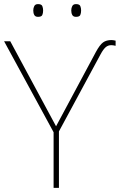

<svg xmlns="http://www.w3.org/2000/svg" viewBox="-20 -915 585 935"><path d="M241 0V-271L0 -714H30L253 -300L447 -662Q466 -697 482 -708.5Q498 -720 523 -720Q530 -720 543 -717V-692Q531 -695 522 -695Q506 -695 494.5 -685Q483 -675 470 -651L267 -275V0ZM142 -864Q142 -876 147 -885.5Q152 -895 165 -895Q182 -895 186 -885.5Q190 -876 190 -864Q190 -851 186 -842Q182 -833 165 -833Q152 -833 147 -842Q142 -851 142 -864ZM327 -864Q327 -876 332 -885.5Q337 -895 350 -895Q367 -895 371 -885.5Q375 -876 375 -864Q375 -851 371 -842Q367 -833 350 -833Q337 -833 332 -842Q327 -851 327 -864Z"/></svg>

Font: Noto Sans Thin
Style: Regular
Weight: 100
Designer: Monotype Design Team
Foundry: Monotype Imaging Inc.
Version: Version 2.007